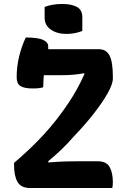

<svg xmlns="http://www.w3.org/2000/svg" viewBox="-20 -948 640 968"><path d="M205 -913Q243 -928 295 -928Q339 -928 367 -913.5Q395 -899 395 -861V-792Q378 -785 357.5 -781Q337 -777 315 -777Q267 -777 236 -799Q205 -821 205 -858ZM198 -508Q179 -502 146 -502Q101 -502 82.5 -514.5Q64 -527 64 -558Q64 -612 76.5 -663.5Q89 -715 110 -759Q172 -759 198 -746.5Q224 -734 223 -713Q223 -707 223 -700H478Q516 -700 532.5 -667.5Q549 -635 549 -560V-552Q549 -524 522 -476.5Q495 -429 451 -373Q407 -317 353 -261Q322 -225 289.5 -194Q257 -163 223 -135L224 -129Q274 -133 309.5 -134Q345 -135 376 -135H472Q517 -135 533 -105.5Q549 -76 549 -29Q549 -12 546 0H133Q86 0 68.5 -30.5Q51 -61 51 -113V-127Q137 -200 202 -271Q267 -342 322 -424Q346 -459 366.5 -496Q387 -533 405 -573V-579Q378 -574 352.5 -571.5Q327 -569 294 -569H201Q200 -556 199 -540.5Q198 -525 198 -508Z"/></svg>

Font: Recursive Sn Csl St
Style: Bold
Weight: 700
Version: Version 1.079;hotconv 1.0.112;makeotfexe 2.5.65598; ttfautoh